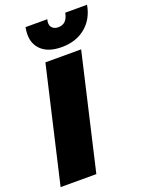

<svg xmlns="http://www.w3.org/2000/svg" viewBox="-161 -955 794 1035"><g transform="rotate(-20 236.0 -437.5)"><path d="M360 -660 207 0H2L155 -660ZM472 -875Q459 -798 404.5 -752.5Q350 -707 267 -707Q194 -707 154.5 -741.5Q115 -776 115 -834Q115 -852 119 -875H244Q241 -863 241 -854Q241 -836 253 -825Q265 -814 286 -814Q336 -814 347 -875Z"/></g></svg>

Font: Work Sans ExtraBold
Style: Italic
Weight: 800
Italic angle: -13°
Designer: Wei Huang
Foundry: Wei Huang
Version: Version 2.012; ttfautohint (v1.8.3)